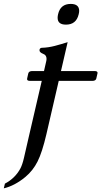

<svg xmlns="http://www.w3.org/2000/svg" viewBox="-73 -704 528 1000"><path d="M168.9 -5.9Q146.5 90.3 122.6 137.2Q99.1 184.1 59.6 217.3Q3.4 263.7 -53.2 276.9L-47.4 252.4Q5.4 224.6 32.7 174.3Q43.5 154.3 51.8 118.2Q60.1 82 79.6 -2.9L144.5 -282.7H83.5Q65.4 -282.7 68.4 -295.4L74.2 -321.3Q77.1 -334 95.2 -334H156.2L167.5 -383.8Q169.4 -391.1 169.4 -397.5Q169.4 -417 152.3 -423.3Q132.3 -431.2 132.8 -441.9Q132.8 -443.4 132.8 -444.8Q135.3 -455.1 145.5 -455.1Q178.2 -456.1 211.9 -464.8Q245.1 -473.6 279.3 -484.4L244.6 -334H419.4Q435.1 -334 435.1 -324.7Q435.1 -323.2 434.6 -321.3L428.7 -295.4Q425.8 -282.7 407.7 -282.7H232.9ZM295.4 -683.6Q338.9 -683.6 339.4 -647.9Q339.4 -639.6 336.9 -629.9Q324.2 -575.7 270.5 -575.7Q227.1 -575.7 227.1 -611.3Q227.1 -619.6 229.5 -629.9Q241.7 -683.6 295.4 -683.6Z"/></svg>

Font: Caudex
Style: Italic
Weight: 400
Italic angle: -13°
Version: Version 1.04